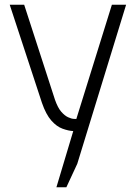

<svg xmlns="http://www.w3.org/2000/svg" viewBox="-20 -553 573 810"><path d="M218 237 289 0Q269 -1 244 -10Q219 -19 196.5 -44.5Q174 -70 157 -119L21 -533H82L212 -132Q224 -98 238.5 -81.5Q253 -65 267 -58.5Q281 -52 291 -51.5Q301 -51 302 -51L452 -533H512L306 138L260 237Z"/></svg>

Font: Exo Thin Light
Style: Regular
Weight: 300
Version: Version 2.000